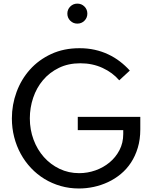

<svg xmlns="http://www.w3.org/2000/svg" viewBox="-20 -1031 842 1065"><path d="M417.7 14.5Q364.5 14.5 316.4 0.7Q268.2 -13.2 226.8 -38.4Q185.5 -63.6 152 -99.1Q118.6 -134.5 95 -177.7Q71.4 -220.9 58.6 -270.7Q45.9 -320.5 45.9 -374.1Q45.9 -450 71.8 -520.5Q97.7 -590.9 146.1 -645Q194.5 -699.1 264.1 -731.4Q333.6 -763.6 420.9 -763.6Q465.9 -763.6 505.7 -754.8Q545.5 -745.9 580.2 -729.5Q615 -713.2 645 -690.2Q675 -667.3 700 -639.5L641.4 -585.5Q605 -628.2 549.1 -654.1Q493.2 -680 425.5 -680Q358.6 -680 306.6 -654.5Q254.5 -629.1 218.6 -586.6Q182.7 -544.1 164.1 -488.9Q145.5 -433.6 145.5 -374.5Q145.5 -311.8 166.1 -256.4Q186.8 -200.9 223.4 -159.8Q260 -118.6 310.2 -94.5Q360.5 -70.5 419.1 -70.5Q465.5 -70.5 509.3 -85.9Q553.2 -101.4 587.5 -129.8Q621.8 -158.2 642.7 -198.2Q663.6 -238.2 663.6 -287.7V-309.1H411.4V-382.7H758.2V-313.2Q758.2 -257.3 744.3 -211.4Q730.5 -165.5 706.6 -129.1Q682.7 -92.7 650 -65.7Q617.3 -38.6 579.3 -20.9Q541.4 -3.2 500.2 5.7Q459.1 14.5 417.7 14.5ZM409.1 -900Q385.9 -900 369.8 -916.1Q353.6 -932.3 353.6 -955.5Q353.6 -978.6 369.8 -994.8Q385.9 -1010.9 409.1 -1010.9Q432.3 -1010.9 448.4 -994.8Q464.5 -978.6 464.5 -955.5Q464.5 -932.3 448.4 -916.1Q432.3 -900 409.1 -900Z"/></svg>

Font: Spartan Med
Style: Regular
Weight: 500
Designer: Matt Bailey, Mirko Velimirovic
Foundry: Matt Bailey
Version: Version 1.005